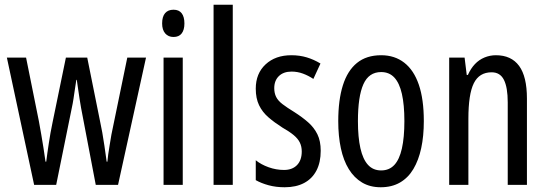

<svg xmlns="http://www.w3.org/2000/svg" viewBox="-20 -780 2306 810"><path d="M322 -325Q319 -344 315.5 -364Q312 -384 309.5 -404.5Q307 -425 304 -443H302Q299 -424 296 -403.5Q293 -383 290 -363Q287 -343 283 -325L217 0H124L9 -537H90L144 -269Q149 -242 154 -213Q159 -184 163.5 -155.5Q168 -127 172 -98H175Q177 -116 180 -135.5Q183 -155 186 -176Q189 -197 193 -219Q197 -241 202 -265L258 -537H348L403 -264Q407 -246 411.5 -221Q416 -196 420.5 -165Q425 -134 430 -98H433Q434 -111 436.5 -128.5Q439 -146 442.5 -167Q446 -188 450 -212L517 -537H596L478 0H384Z M751 -537V0H670V-537ZM712 -739Q735 -739 746.5 -724Q758 -709 758 -681Q758 -654 746.5 -639Q735 -624 712 -624Q690 -624 677 -639Q664 -654 664 -681Q664 -710 676.5 -724.5Q689 -739 712 -739Z M962 0H881V-760H962Z M1333 -144Q1333 -95 1315 -60.5Q1297 -26 1263 -8Q1229 10 1181 10Q1144 10 1113 1.5Q1082 -7 1059 -20V-104Q1081 -86 1113 -74.5Q1145 -63 1178 -63Q1213 -63 1233 -83.5Q1253 -104 1253 -141Q1253 -162 1245 -178.5Q1237 -195 1219 -210Q1201 -225 1171 -242Q1138 -263 1112.5 -285Q1087 -307 1073 -336Q1059 -365 1059 -406Q1059 -470 1100.5 -508.5Q1142 -547 1209 -547Q1244 -547 1274 -538Q1304 -529 1332 -512L1302 -447Q1281 -461 1258 -469.5Q1235 -478 1210 -478Q1176 -478 1156.5 -459Q1137 -440 1137 -408Q1137 -387 1145 -371Q1153 -355 1172 -340.5Q1191 -326 1222 -307Q1255 -286 1280 -264Q1305 -242 1319 -213.5Q1333 -185 1333 -144Z M1768 -269Q1768 -206 1757 -155Q1746 -104 1724 -67Q1702 -30 1667.5 -10Q1633 10 1586 10Q1541 10 1507.5 -10Q1474 -30 1451.5 -66.5Q1429 -103 1418 -154.5Q1407 -206 1407 -269Q1407 -358 1426.5 -420Q1446 -482 1486 -514.5Q1526 -547 1588 -547Q1645 -547 1685.5 -515.5Q1726 -484 1747 -422.5Q1768 -361 1768 -269ZM1490 -269Q1490 -201 1500.5 -154.5Q1511 -108 1532.5 -84.5Q1554 -61 1588 -61Q1622 -61 1643.5 -84Q1665 -107 1675.5 -153.5Q1686 -200 1686 -269Q1686 -338 1675.5 -384Q1665 -430 1643.5 -453Q1622 -476 1588 -476Q1536 -476 1513 -424.5Q1490 -373 1490 -269Z M2072 -547Q2137 -547 2170 -502Q2203 -457 2203 -364V0H2122V-348Q2122 -411 2106 -443Q2090 -475 2054 -475Q2002 -475 1979 -429Q1956 -383 1956 -279V0H1875V-537H1940L1949 -464H1954Q1966 -491 1983.5 -509.5Q2001 -528 2024 -537.5Q2047 -547 2072 -547Z"/></svg>

Font: Noto Sans Khmer ExtraCondensed
Style: Regular
Weight: 400
Width: 2
Designer: Danh Hong and the Monotype Design Team
Foundry: Monotype Imaging Inc.
Version: Version 2.004